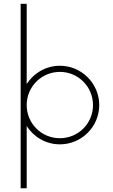

<svg xmlns="http://www.w3.org/2000/svg" viewBox="-20 -750 593 1008"><path d="M294.4 -404.8C221.2 -404.8 156.7 -366.2 120.1 -308.1V-730H88.4V238.3H120.1V-88.4C156.7 -30.8 221.2 7.8 294.4 7.8C408.2 7.8 501 -84.5 501 -198.2C501 -312 408.2 -404.8 294.4 -404.8ZM294.4 -24.4C197.8 -24.4 120.1 -101.6 120.1 -198.2C120.1 -294.9 197.8 -372.6 294.4 -372.6C390.6 -372.6 468.3 -294.9 468.3 -198.2C468.3 -101.6 390.6 -24.4 294.4 -24.4Z"/></svg>

Font: Now ExtraLight
Style: Regular
Weight: 200
Designer: Alfredo Marco Pradil
Foundry: Alfredo Marco Pradil
Version: Version 1.200;hotconv 1.0.109;makeotfexe 2.5.65596